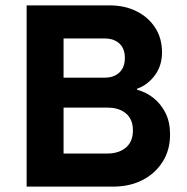

<svg xmlns="http://www.w3.org/2000/svg" viewBox="-20 -695 695 715"><path d="M79.2 0V-675H387.5Q444.2 -675 487.9 -653.3Q531.7 -631.7 557.5 -592.5Q583.3 -553.3 583.3 -500Q583.3 -450.8 557.1 -415Q530.8 -379.2 490 -364.2V-360.8Q523.3 -352.5 551.2 -330.4Q579.2 -308.3 596.2 -274.6Q613.3 -240.8 613.3 -194.2Q613.3 -135.8 585.4 -92.1Q557.5 -48.3 510 -24.2Q462.5 0 400.8 0ZM216.7 -123.3H380Q422.5 -123.3 448.8 -145.4Q475 -167.5 475 -209.2Q475 -250.8 449.2 -272.5Q423.3 -294.2 380.8 -294.2H216.7ZM216.7 -405.8H370Q404.2 -405.8 424.6 -425Q445 -444.2 445 -479.2Q445 -514.2 424.6 -532.9Q404.2 -551.7 370 -551.7H216.7Z"/></svg>

Font: Funnel Sans
Style: Bold
Weight: 700
Designer: NORD ID, Kristian Moeller
Foundry: Dicotype
Version: Version 1.000